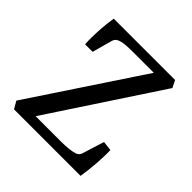

<svg xmlns="http://www.w3.org/2000/svg" viewBox="-156 -689 810 810"><g transform="rotate(45 248.5 -284.0)"><path d="M441 0C449 -48 455 -118 453 -166L410 -171L380 -75C377 -63 370 -57 360 -53C342 -47 313 -44 279 -44H129L453 -536L437 -568H71C63 -517 59 -458 62 -406H107L132 -497C136 -508 142 -514 153 -518C170 -525 199 -526 233 -526H352L25 -33L44 0Z"/></g></svg>

Font: Yrsa
Style: Regular
Weight: 400
Designer: Anna Giedrys (Yrsa+Rasa design), David Brezina (Yrsa art-direction, Rasa art-direction, design)
Foundry: Rosetta Type Foundry
Version: Version 1.001;PS 1.1;hotconv 1.0.88;makeotf.lib2.5.647800